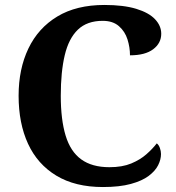

<svg xmlns="http://www.w3.org/2000/svg" viewBox="-20 -744 710 774"><path d="M395 10Q283 10 207 -36Q131 -82 93 -164.5Q55 -247 55 -358Q55 -466 94.5 -548.5Q134 -631 211 -677.5Q288 -724 401 -724Q478 -724 529 -708.5Q580 -693 605 -666.5Q630 -640 630 -608Q630 -570 597.5 -545.5Q565 -521 504 -521Q504 -553 494 -585Q484 -617 459.5 -638.5Q435 -660 394 -660Q331 -660 294 -624.5Q257 -589 241 -521.5Q225 -454 225 -358Q225 -262 244.5 -197.5Q264 -133 307.5 -101.5Q351 -70 421 -70Q473 -70 509 -85Q545 -100 570 -122Q595 -144 612 -166Q620 -160 624.5 -147.5Q629 -135 629 -123Q629 -101 617.5 -78Q606 -55 579.5 -35Q553 -15 507.5 -2.5Q462 10 395 10Z"/></svg>

Font: Noto Rashi Hebrew
Style: Bold
Weight: 700
Version: Version 1.006